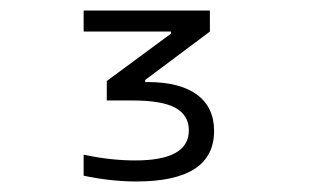

<svg xmlns="http://www.w3.org/2000/svg" viewBox="-20 -750 590 365"><path d="M239 -405Q214 -405 188 -408Q162 -411 139 -416V-456Q167 -450 191 -447.5Q215 -445 237 -445Q339 -445 339 -502Q339 -531 313.5 -545Q288 -559 232 -559H183V-596L305 -686V-690H139V-730H379V-690L256 -598V-594H261Q322 -594 354.5 -570Q387 -546 387 -501Q387 -405 239 -405Z"/></svg>

Font: M PLUS Code Latin SemiExpanded Light
Style: Regular
Weight: 300
Width: 6
Designer: Coji Morishita
Foundry: UNDERFOREST DESIGN
Version: Version 1.002; ttfautohint (v1.8.3)